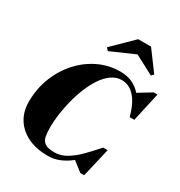

<svg xmlns="http://www.w3.org/2000/svg" viewBox="-231 -1181 1271 1352"><g transform="rotate(30 405.0 -505.0)"><path d="M546.5 -925 354 -840.5 334.5 -860.5 497 -1020H601.5L719.5 -860.5L702 -843ZM355 10Q263.5 10 194.8 -22.2Q126 -54.5 88 -114Q50 -173.5 50 -255Q50 -357.5 85 -448.8Q120 -540 182.5 -610Q245 -680 327.5 -720Q410 -760 505 -760Q558.5 -760 601 -740.5Q643.5 -721 673.5 -686L778.5 -750H809.5L757 -514.5H719.5Q699 -591 670.5 -634.2Q642 -677.5 609.5 -695.5Q577 -713.5 545 -713.5Q499 -713.5 460.8 -686.8Q422.5 -660 392 -614.5Q361.5 -569 338.5 -512.2Q315.5 -455.5 300.2 -395Q285 -334.5 277.5 -277.5Q270 -220.5 270 -175Q270 -129 276.5 -97.8Q283 -66.5 307 -50.5Q331 -34.5 383 -34.5Q435 -34.5 482.5 -63.5Q530 -92.5 575 -138.5Q620 -184.5 665 -235.5H701.5L646.5 0H615L537 -61Q497 -29 451.8 -9.5Q406.5 10 355 10Z"/></g></svg>

Font: Bodoni* 06pt Fatface
Style: Italic
Weight: 900
Italic angle: -13°
Version: Version 2.3